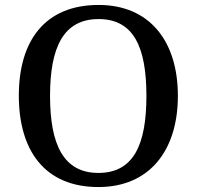

<svg xmlns="http://www.w3.org/2000/svg" viewBox="-20 -745 794 775"><path d="M377 10C583 10 698 -137 698 -358C698 -580 583 -725 378 -725C161 -725 56 -580 56 -359C56 -137 161 10 377 10ZM377 -47C236 -47 182 -162 182 -358C182 -554 236 -668 378 -668C520 -668 571 -554 571 -358C571 -162 520 -47 377 -47Z"/></svg>

Font: Noto Serif Yezidi Medium
Style: Regular
Weight: 500
Designer: Dalton Maag Ltd
Foundry: Dalton Maag Ltd
Version: Version 1.001